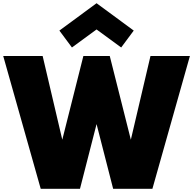

<svg xmlns="http://www.w3.org/2000/svg" viewBox="-25 -1173 1200 1193"><path d="M228 0 -5 -825H240L362 -305L493 -825H657L788 -305L910 -825H1155L922 0H678L575 -402L472 0ZM422 -878 344 -983 575 -1153 806 -983 728 -878 575 -990Z"/></svg>

Font: Spartan Thin Black
Style: Regular
Weight: 900
Version: Version 1.004